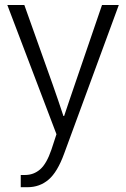

<svg xmlns="http://www.w3.org/2000/svg" viewBox="-20 -533 513 782"><path d="M9.8 -512.7H79.1L194.3 -189.5Q216.8 -126 238.3 -60.5H241.2Q249 -85 264.2 -128.9Q279.3 -172.9 285.2 -190.4L395.5 -512.7H463.9L241.2 92.8Q213.9 168 177.7 198.7Q141.6 229.5 91.8 229.5H64.5V179.7H82Q117.2 179.7 143.6 156.7Q169.9 133.8 189.5 76.2L210 13.7Z"/></svg>

Font: Gothic A1 Light
Style: Regular
Weight: 300
Version: Version 2.50